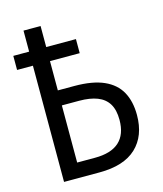

<svg xmlns="http://www.w3.org/2000/svg" viewBox="-108 -795 744 875"><g transform="rotate(-15 264.0 -357.0)"><path d="M166 -713.9V-614.7H306.2V-548.3H166V-410.2H243.7Q329.6 -410.2 382.8 -386.5Q436 -362.8 460.7 -317.9Q485.4 -272.9 485.4 -209Q485.4 -110.4 426.8 -55.2Q368.2 0 252.9 0H85.4V-548.3H10.7V-614.7H85.4V-713.9ZM247.1 -339.4H166V-69.8H250Q326.2 -69.8 364.5 -104.5Q402.8 -139.2 402.8 -208Q402.8 -254.9 385.3 -283.7Q367.7 -312.5 333.3 -325.9Q298.8 -339.4 247.1 -339.4Z"/></g></svg>

Font: Open Sans SemiCondensed
Style: Regular
Weight: 400
Width: 4
Designer: Monotype Design Team
Foundry: Monotype Imaging Inc.
Version: Version 3.000